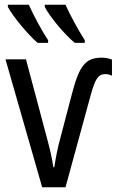

<svg xmlns="http://www.w3.org/2000/svg" viewBox="-20 -786 490 806"><path d="M255 -766H168V-757C187 -718 252 -640 294 -606H336V-617C310 -657 272 -727 255 -766ZM101 -766H13V-757C34 -717 97 -641 138 -606H182V-617C154 -660 124 -715 101 -766ZM406 -544C338 -543 313 -510 282 -392L234 -209C221 -163 213 -117 208 -84H204C199 -120 189 -162 177 -207L89 -537H3L157 0H255L360 -384C379 -452 390 -473 420 -475C430 -475 442 -473 450 -468V-536C439 -540 425 -544 406 -544Z"/></svg>

Font: Noto Sans Condensed
Style: Regular
Weight: 400
Width: 3
Designer: Monotype Design Team
Foundry: Monotype Imaging Inc.
Version: Version 2.013